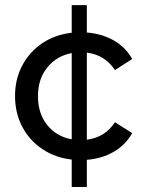

<svg xmlns="http://www.w3.org/2000/svg" viewBox="-20 -618 565 748"><path d="M427.8 -141.7C402 -102.4 365.5 -79.7 318.3 -73.6V-413.1C365.5 -406.9 402 -384.3 427.8 -345L495 -388.2C477.8 -418.9 453.9 -443 423.2 -460.5C392.5 -477.9 357.6 -488.2 318.3 -491.3V-598H259.4V-490.4C215.9 -485.5 177.6 -471.8 144.4 -449.4C111.3 -427 85.4 -398.2 66.7 -362.9C48 -327.7 38.6 -288 38.6 -243.8C38.6 -199.6 48 -159.8 66.7 -124.2C85.4 -88.6 111.5 -59.6 144.9 -37.3C178.3 -14.9 216.5 -1.2 259.4 3.7V110.4H318.3V4.6C357.6 1.5 392.5 -8.9 423.2 -26.7C453.9 -44.5 477.8 -68.7 495 -99.4ZM164.2 -130.6C140 -160.7 127.9 -198.4 127.9 -243.8C127.9 -288 140 -325.1 164.2 -355.1C188.4 -385.2 220.2 -403.9 259.4 -411.2V-75.4C220.2 -82.2 188.4 -100.6 164.2 -130.6Z"/></svg>

Font: Montserrat Ace
Style: Regular
Weight: 500
Designer: Julieta Ulanovsky
Foundry: Julieta Ulanovsky
Version: Version 1